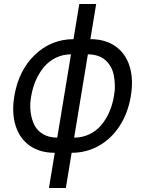

<svg xmlns="http://www.w3.org/2000/svg" viewBox="-20 -747 720 953"><path d="M223 186.1 251.8 11.4H251.4Q178.6 11.4 128.4 -23.4Q78.1 -58.2 57.7 -122.3Q37.3 -186.4 51.1 -269.9Q72.4 -397.4 153.1 -474.8Q233.7 -552.2 344.8 -552.6L373.6 -727.3H457.4L428.6 -552.6H429Q502.1 -552.6 552.6 -517.6Q603 -482.6 623.2 -418.3Q643.5 -354 629.3 -269.9Q615.4 -186.4 574.2 -122.5Q533 -58.6 471.1 -23.6Q409.1 11.4 335.6 11.4L306.8 186.1ZM416.2 -477.3 348 -63.9Q388.8 -63.9 423.7 -80.6Q458.5 -97.3 482.6 -126.1Q506.7 -154.8 522.7 -191.4Q538.7 -228 545.5 -269.9Q550.8 -297.2 550.1 -323.2Q549.4 -349.1 545.1 -372.2Q540.8 -395.2 530 -414.6Q519.2 -433.9 503.9 -447.8Q488.6 -461.6 466.1 -469.5Q443.5 -477.3 416.2 -477.3ZM264.2 -63.9 332.4 -477.3Q291.9 -477.3 257.3 -460.4Q222.7 -443.5 198.3 -414.4Q174 -385.3 158 -348.5Q142 -311.8 134.9 -269.9Q127.1 -228.7 131.9 -191.4Q136.7 -154.1 150.9 -125.9Q165.1 -97.7 194.4 -80.8Q223.7 -63.9 264.2 -63.9Z"/></svg>

Font: Karasuma Gothic
Style: Italic
Weight: 400
Italic angle: -9.39999°
Designer: Rasmus Andersson / Ryoko Nishizuka
Foundry: Genbu
Version: Version 1.00